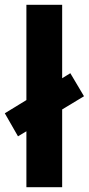

<svg xmlns="http://www.w3.org/2000/svg" viewBox="-32 -780 370 800"><path d="M78 0V-233L43 -212L-12 -308L78 -363V-760H227V-454L261 -475L318 -379L227 -324V0Z"/></svg>

Font: Noto Sans Bengali
Style: Bold
Weight: 700
Designer: Jelle Bosma - Monotype Design Team
Foundry: Monotype Imaging Inc.
Version: Version 2.003; ttfautohint (v1.8.4.7-5d5b)